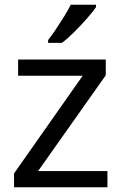

<svg xmlns="http://www.w3.org/2000/svg" viewBox="-20 -786 510 806"><path d="M431 0H39V-58L327 -468H56V-536H424V-470L140 -68H431ZM383 -756Q371 -738 346 -709.5Q321 -681 292.5 -652.5Q264 -624 240 -606H182V-618Q197 -637 214.5 -663Q232 -689 249 -716.5Q266 -744 277 -766H383Z"/></svg>

Font: Noto Sans Mende Kikakui
Style: Regular
Weight: 400
Designer: Monotype Design Team
Foundry: Monotype Imaging Inc.
Version: Version 2.003; ttfautohint (v1.8.4.7-5d5b)